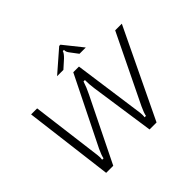

<svg xmlns="http://www.w3.org/2000/svg" viewBox="-216 -1273 1552 1552"><g transform="rotate(-45 560.5 -497.0)"><path d="M179 0 84 -763H153L228 -174Q229 -166 231 -150.5Q233 -135 233 -122Q233 -114 231 -98H247Q252 -127 276 -178L566 -763H631L713 -174Q718 -142 718 -124Q718 -107 716 -98H732Q737 -127 761 -178L1045 -763H1121L755 0H675L595 -551Q587 -607 588 -652H572Q555 -599 529 -547L260 0ZM451 -833 636 -994H650L779 -833H707L661 -894Q637 -923 641 -944H627Q623 -925 591 -894L523 -833Z"/></g></svg>

Font: Open Sauce Sans Light Italic
Style: Regular
Weight: 300
Italic angle: -10°
Designer: Alfredo Marco Pradil
Foundry: Creative Sauce Fz LLC
Version: Version 1.477